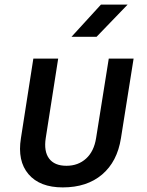

<svg xmlns="http://www.w3.org/2000/svg" viewBox="-20 -805 640 835"><path d="M253 10Q153 10 104 -47.5Q55 -105 71 -204L125 -550H233L179 -205Q170 -147 193.5 -115.5Q217 -84 269 -84Q320 -84 354.5 -115.5Q389 -147 398 -205L453 -550H561L506 -204Q490 -102 424 -46Q358 10 253 10ZM291 -645 419 -785H535L400 -645Z"/></svg>

Font: JetBrains Mono NL SemiBold
Style: Italic
Weight: 600
Italic angle: -9°
Monospace: yes
Designer: Philipp Nurullin, Konstantin Bulenkov
Foundry: JetBrains
Version: Version 2.305; ttfautohint (v1.8.4.7-5d5b)